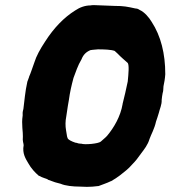

<svg xmlns="http://www.w3.org/2000/svg" viewBox="-20 -724 663 747"><path d="M86 -404C78 -369 75 -331 71 -300L69 -292C67 -283 69 -276 68 -273C63 -242 70 -207 69 -193C67 -174 72 -166 72 -159C66 -127 80 -106 90 -89C101 -69 116 -53 130 -41L131 -40H132C146 -32 161 -29 166 -26V-25L191 -16C195 -15 192 -15 201 -13L216 -9C234 -1 265 2 290 2L318 3C332 3 346 2 361 0H363C375 -5 395 -11 411 -19H412C424 -26 437 -34 447 -42C465 -57 477 -64 495 -85C507 -97 518 -111 529 -127C541 -143 555 -160 562 -184C568 -201 581 -223 587 -251C589 -257 595 -274 598 -285C601 -299 610 -317 609 -335C609 -340 612 -358 613 -363L614 -366C616 -375 615 -381 616 -388C619 -401 622 -419 623 -435V-436C623 -515 606 -584 570 -639C560 -656 542 -677 524 -685C522 -686 516 -691 508 -691H507C475 -698 462 -701 426 -701L348 -704H341C336 -704 333 -703 333 -703C312 -703 291 -696 272 -683C229 -656 190 -616 156 -563C136 -533 121 -505 114 -482C105 -458 101 -443 93 -425V-424L86 -405ZM244 -312 248 -335C252 -365 258 -391 266 -421C275 -444 282 -468 297 -493C304 -511 315 -522 332 -529C333 -529 343 -531 361 -532C385 -532 412 -531 426 -526L438 -515C448 -504 467 -488 477 -479C483 -470 480 -438 477 -407C470 -375 465 -350 457 -320V-319C449 -271 423 -227 397 -196C390 -188 385 -185 372 -173C363 -165 310 -160 296 -165H293C291 -165 285 -166 285 -166C283 -166 282 -168 273 -169C258 -174 244 -181 243 -187V-188L242 -189C240 -195 239 -208 237 -217C234 -234 234 -252 238 -272Z"/></svg>

Font: Vapor
Style: ExBdObl
Weight: 800
Foundry: Cannot Into Space Fonts
Version: Version 0.179